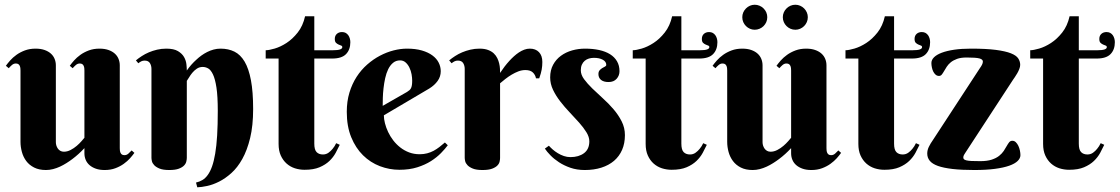

<svg xmlns="http://www.w3.org/2000/svg" viewBox="-20 -713 4747 814"><path d="M487.8 -85Q487.8 -80.6 488.3 -75.4Q488.8 -70.3 490.7 -65.7Q492.7 -61 496.6 -58.1Q500.5 -55.2 507.8 -55.2Q517.1 -55.2 524.4 -61.8Q531.7 -68.4 538.1 -75.2L549.8 -64.9Q542.5 -54.7 531.5 -42.2Q520.5 -29.8 504.9 -18.6Q489.3 -7.3 469.2 0.2Q449.2 7.8 423.8 7.8Q402.3 7.8 386.5 2.2Q370.6 -3.4 359.6 -12.9Q348.6 -22.5 343.3 -35.4Q337.9 -48.3 337.9 -63V-85Q313.5 -58.6 286.6 -38.6Q274.9 -29.8 261.7 -21.5Q248.5 -13.2 234.4 -6.6Q220.2 0 205.1 3.9Q189.9 7.8 174.8 7.8Q145.5 7.8 124.8 -2.7Q104 -13.2 91.3 -30.3Q78.6 -47.4 72.8 -68.8Q66.9 -90.3 66.9 -111.8V-414.1Q66.9 -418.5 66.4 -423.6Q65.9 -428.7 64 -433.3Q62 -438 58.1 -440.9Q54.2 -443.8 46.9 -443.8Q38.1 -443.8 30.5 -437.3Q22.9 -430.7 17.1 -423.8L4.9 -434.1Q12.2 -444.3 23.2 -456.8Q34.2 -469.2 49.8 -480.5Q65.4 -491.7 85.7 -499.3Q106 -506.8 130.9 -506.8Q152.3 -506.8 168.5 -501.2Q184.6 -495.6 195.3 -486.1Q206.1 -476.6 211.4 -463.6Q216.8 -450.7 216.8 -436V-109.9Q216.8 -103 219 -95.9Q221.2 -88.9 225.3 -83Q229.5 -77.1 235.8 -73.5Q242.2 -69.8 251 -69.8Q265.1 -69.8 279.3 -77.1Q293.5 -84.5 305.2 -94.5Q316.9 -104.5 325.4 -114.3Q334 -124 337.9 -128.9V-414.1Q337.9 -418.5 337.4 -423.6Q336.9 -428.7 335 -433.3Q333 -438 329.1 -440.9Q325.2 -443.8 317.9 -443.8Q309.1 -443.8 301.5 -437.3Q293.9 -430.7 288.1 -423.8L275.9 -434.1Q283.2 -444.3 294.2 -456.8Q305.2 -469.2 320.8 -480.5Q336.4 -491.7 356.7 -499.3Q377 -506.8 401.9 -506.8Q423.3 -506.8 439.5 -501.2Q455.6 -495.6 466.3 -486.1Q477.1 -476.6 482.4 -463.6Q487.8 -450.7 487.8 -436Z M903.3 -243.2Q903.3 -304.7 897.7 -341.6Q892.1 -378.4 882.8 -397.7Q873.5 -417 862.3 -423.1Q851.1 -429.2 839.4 -429.2Q825.2 -429.2 814.2 -421.6Q803.2 -414.1 795.2 -404.3Q787.1 -394.5 781.5 -384.8Q775.9 -375 772 -370.1V-43.9Q772 -37.6 770 -28.6Q768.1 -19.5 760.5 -11.5Q752.9 -3.4 738 2.2Q723.1 7.8 697.3 7.8Q671.4 7.8 656.5 1.7Q641.6 -4.4 633.8 -12.7Q626 -21 624 -29.8Q622.1 -38.6 622.1 -43.9V-420.9Q622.1 -435.1 615.5 -445.6Q608.9 -456.1 593.3 -456.1Q585 -456.1 579.1 -453.1Q573.2 -450.2 566.4 -444.8L556.2 -457Q567.4 -466.3 581.3 -475.3Q595.2 -484.4 611.3 -491.2Q627.4 -498 646 -502.4Q664.6 -506.8 685.1 -506.8Q716.8 -506.8 734.4 -496.3Q752 -485.8 760.3 -471.2Q768.6 -456.5 770.3 -440.7Q772 -424.8 772 -414.1Q790 -439.9 813 -460.4Q822.3 -469.2 833.7 -477.5Q845.2 -485.8 858.2 -492.4Q871.1 -499 885.5 -502.9Q899.9 -506.8 915 -506.8Q948.2 -506.8 973.9 -494.1Q999.5 -481.4 1017.1 -451.7Q1034.7 -421.9 1043.9 -372.8Q1053.2 -323.7 1053.2 -251Q1053.2 -180.2 1040.5 -127.9Q1027.8 -75.7 1007.3 -39.1Q986.8 -2.4 960.9 20.8Q935.1 43.9 908.7 57.1Q882.3 70.3 858.2 75.4Q834 80.6 816.4 81.1L811 61Q825.7 57.6 838.1 50.3Q850.6 43 860.8 28.8Q871.1 14.6 878.9 -7.1Q886.7 -28.8 892.3 -61.5Q897.9 -94.2 900.6 -138.9Q903.3 -183.6 903.3 -243.2Z M1312.5 -464.8V-104Q1312.5 -78.1 1322.3 -68.1Q1332 -58.1 1349.1 -58.1Q1362.3 -58.1 1372.6 -65.4Q1382.8 -72.8 1390.1 -82Q1398.9 -92.3 1405.3 -106L1420.4 -99.1Q1413.1 -83.5 1403.1 -64.9Q1393.1 -46.4 1376.5 -30.5Q1359.9 -14.6 1334.7 -3.9Q1309.6 6.8 1271.5 6.8Q1250 6.8 1230.2 0.5Q1210.4 -5.9 1195.1 -19.5Q1179.7 -33.2 1170.4 -53.7Q1161.1 -74.2 1161.1 -103V-464.8H1106.4V-500Q1120.1 -500 1144.5 -507.1Q1168.9 -514.2 1194.6 -530.8Q1220.2 -547.4 1242.2 -575.2Q1264.2 -603 1273.4 -644H1312.5V-500H1392.1Q1431.2 -500 1431.2 -513.2Q1431.2 -518.1 1426.3 -519.8Q1421.4 -521.5 1415.3 -524.2Q1409.2 -526.9 1404.3 -531.7Q1399.4 -536.6 1399.4 -547.9Q1399.4 -561.5 1408 -569.3Q1416.5 -577.1 1430.2 -577.1Q1439 -577.1 1445.6 -573.5Q1452.1 -569.8 1456.5 -563.7Q1460.9 -557.6 1463.1 -549.8Q1465.3 -542 1465.3 -534.2Q1465.3 -502.4 1447 -483.6Q1428.7 -464.8 1388.2 -464.8Z M1607.4 -224.1Q1607.4 -208.5 1612.1 -190.2Q1616.7 -171.9 1625.5 -153.3Q1634.3 -134.8 1647.2 -117.9Q1660.2 -101.1 1677 -87.9Q1693.8 -74.7 1714.4 -66.9Q1734.9 -59.1 1759.3 -59.1Q1776.4 -59.1 1791 -63Q1805.7 -66.9 1818.4 -73.7Q1831.1 -80.6 1842.8 -89.6Q1854.5 -98.6 1866.2 -108.9L1878.4 -97.2Q1867.2 -82 1849.6 -64Q1832 -45.9 1807.1 -30Q1782.2 -14.2 1749 -3.7Q1715.8 6.8 1673.3 6.8Q1630.9 6.8 1590.6 -8.5Q1550.3 -23.9 1519 -54.7Q1487.8 -85.4 1469 -131.3Q1450.2 -177.2 1450.2 -238.8Q1450.2 -283.2 1461.4 -320.3Q1472.7 -357.4 1491.9 -387.2Q1511.2 -417 1536.9 -439.5Q1562.5 -461.9 1590.8 -476.8Q1619.1 -491.7 1648.7 -499.3Q1678.2 -506.8 1705.6 -506.8Q1741.7 -506.8 1768.6 -499Q1795.4 -491.2 1813.2 -478Q1831.1 -464.8 1839.8 -447.5Q1848.6 -430.2 1848.6 -411.1Q1848.6 -388.2 1835.4 -369.9Q1822.3 -351.6 1800.3 -337.9ZM1705.6 -323.2Q1711.9 -327.1 1716.1 -330.8Q1720.2 -334.5 1722.7 -339.6Q1725.1 -344.7 1726.3 -352.3Q1727.5 -359.9 1727.5 -371.1Q1727.5 -383.3 1724.9 -398.2Q1722.2 -413.1 1715.8 -426.3Q1709.5 -439.5 1699.7 -448.2Q1689.9 -457 1676.3 -457Q1658.7 -457 1646.2 -446.5Q1633.8 -436 1625.7 -419.4Q1617.7 -402.8 1613 -381.6Q1608.4 -360.4 1606 -338.9Q1603.5 -317.4 1603 -297.6Q1602.5 -277.8 1602.5 -264.2Z M2100.1 -403.8Q2118.7 -432.1 2139.6 -455.1Q2148.4 -464.8 2158.7 -474.1Q2168.9 -483.4 2179.9 -490.7Q2190.9 -498 2202.6 -502.4Q2214.4 -506.8 2226.1 -506.8Q2251 -506.8 2265.1 -491.9Q2279.3 -477.1 2279.3 -450.2Q2279.3 -433.6 2276.6 -418.2Q2273.9 -402.8 2266.1 -380.9H2252.4Q2249.5 -396 2238.8 -406Q2228 -416 2207.5 -416Q2192.4 -416 2177.7 -410.4Q2163.1 -404.8 2149.2 -396.5Q2135.3 -388.2 2122.8 -378.4Q2110.4 -368.7 2100.1 -359.9V-43Q2100.1 -36.6 2098.1 -27.8Q2096.2 -19 2088.6 -11.2Q2081.1 -3.4 2066.2 2.2Q2051.3 7.8 2025.4 7.8Q1999.5 7.8 1984.6 1.7Q1969.7 -4.4 1961.9 -12.7Q1954.1 -21 1952.1 -29.8Q1950.2 -38.6 1950.2 -43.9V-420.9Q1950.2 -435.1 1943.6 -445.6Q1937 -456.1 1921.4 -456.1Q1913.1 -456.1 1907.2 -453.1Q1901.4 -450.2 1894.5 -444.8L1884.3 -457Q1895.5 -466.3 1909.4 -475.3Q1923.3 -484.4 1939.5 -491.2Q1955.6 -498 1974.1 -502.4Q1992.7 -506.8 2013.2 -506.8Q2034.2 -506.8 2049.1 -501.2Q2064 -495.6 2073.5 -486.6Q2083 -477.5 2088.4 -466.3Q2093.8 -455.1 2096.4 -443.6Q2099.1 -432.1 2099.6 -421.6Q2100.1 -411.1 2100.1 -403.8Z M2498 -467.8Q2486.8 -467.8 2476.8 -464.8Q2466.8 -461.9 2459 -455.3Q2451.2 -448.7 2446.8 -438.7Q2442.4 -428.7 2442.4 -415Q2442.4 -396 2456.3 -377.2Q2470.2 -358.4 2491 -338.1Q2511.7 -317.9 2535.9 -296.1Q2560.1 -274.4 2580.8 -250.2Q2601.6 -226.1 2615.5 -198.7Q2629.4 -171.4 2629.4 -140.1Q2629.4 -105 2617.4 -77.6Q2605.5 -50.3 2583.3 -31.2Q2561 -12.2 2529.5 -2.2Q2498 7.8 2459.5 7.8Q2425.8 7.8 2398.4 -1.7Q2371.1 -11.2 2349.9 -25.1Q2328.6 -39.1 2313.5 -54.7Q2298.3 -70.3 2290 -83L2307.1 -95.2Q2313.5 -87.9 2323.2 -79.3Q2333 -70.8 2345 -63.5Q2356.9 -56.2 2370.6 -51.5Q2384.3 -46.9 2398.4 -46.9Q2433.6 -46.9 2456.1 -63.7Q2478.5 -80.6 2478.5 -113.8Q2478.5 -132.3 2466.3 -152.1Q2454.1 -171.9 2435.5 -192.9Q2417 -213.9 2395.5 -236.3Q2374 -258.8 2355.5 -282.7Q2336.9 -306.6 2324.7 -332Q2312.5 -357.4 2312.5 -384.8Q2312.5 -415.5 2325 -438.5Q2337.4 -461.4 2358.2 -476.6Q2378.9 -491.7 2405.5 -499.3Q2432.1 -506.8 2460.4 -506.8Q2493.2 -506.8 2520 -501Q2546.9 -495.1 2566.2 -483.2Q2585.4 -471.2 2595.9 -453.1Q2606.4 -435.1 2606.4 -411.1Q2606.4 -392.6 2594.2 -378.9Q2582 -365.2 2560.1 -365.2Q2539.1 -365.2 2528.1 -374.3Q2517.1 -383.3 2517.1 -398.9Q2517.1 -409.2 2522.2 -415Q2527.3 -420.9 2533.7 -424.6Q2540 -428.2 2545.2 -430.9Q2550.3 -433.6 2550.3 -438Q2550.3 -451.7 2535.6 -459.7Q2521 -467.8 2498 -467.8Z M2868.7 -464.8V-104Q2868.7 -78.1 2878.4 -68.1Q2888.2 -58.1 2905.3 -58.1Q2918.5 -58.1 2928.7 -65.4Q2939 -72.8 2946.3 -82Q2955.1 -92.3 2961.4 -106L2976.6 -99.1Q2969.2 -83.5 2959.2 -64.9Q2949.2 -46.4 2932.6 -30.5Q2916 -14.6 2890.9 -3.9Q2865.7 6.8 2827.6 6.8Q2806.2 6.8 2786.4 0.5Q2766.6 -5.9 2751.2 -19.5Q2735.8 -33.2 2726.6 -53.7Q2717.3 -74.2 2717.3 -103V-464.8H2662.6V-500Q2676.3 -500 2700.7 -507.1Q2725.1 -514.2 2750.7 -530.8Q2776.4 -547.4 2798.3 -575.2Q2820.3 -603 2829.6 -644H2868.7V-500H2948.2Q2987.3 -500 2987.3 -513.2Q2987.3 -518.1 2982.4 -519.8Q2977.5 -521.5 2971.4 -524.2Q2965.3 -526.9 2960.4 -531.7Q2955.6 -536.6 2955.6 -547.9Q2955.6 -561.5 2964.1 -569.3Q2972.7 -577.1 2986.3 -577.1Q2995.1 -577.1 3001.7 -573.5Q3008.3 -569.8 3012.7 -563.7Q3017.1 -557.6 3019.3 -549.8Q3021.5 -542 3021.5 -534.2Q3021.5 -502.4 3003.2 -483.6Q2984.9 -464.8 2944.3 -464.8Z M3483.9 -85Q3483.9 -80.6 3484.4 -75.4Q3484.9 -70.3 3486.8 -65.7Q3488.8 -61 3492.7 -58.1Q3496.6 -55.2 3503.9 -55.2Q3513.2 -55.2 3520.5 -61.8Q3527.8 -68.4 3534.2 -75.2L3545.9 -64.9Q3538.6 -54.7 3527.6 -42.2Q3516.6 -29.8 3501 -18.6Q3485.4 -7.3 3465.3 0.2Q3445.3 7.8 3419.9 7.8Q3398.4 7.8 3382.6 2.2Q3366.7 -3.4 3355.7 -12.9Q3344.7 -22.5 3339.4 -35.4Q3334 -48.3 3334 -63V-85Q3309.6 -58.6 3282.7 -38.6Q3271 -29.8 3257.8 -21.5Q3244.6 -13.2 3230.5 -6.6Q3216.3 0 3201.2 3.9Q3186 7.8 3170.9 7.8Q3141.6 7.8 3120.8 -2.7Q3100.1 -13.2 3087.4 -30.3Q3074.7 -47.4 3068.8 -68.8Q3063 -90.3 3063 -111.8V-414.1Q3063 -418.5 3062.5 -423.6Q3062 -428.7 3060.1 -433.3Q3058.1 -438 3054.2 -440.9Q3050.3 -443.8 3043 -443.8Q3034.2 -443.8 3026.6 -437.3Q3019 -430.7 3013.2 -423.8L3001 -434.1Q3008.3 -444.3 3019.3 -456.8Q3030.3 -469.2 3045.9 -480.5Q3061.5 -491.7 3081.8 -499.3Q3102.1 -506.8 3127 -506.8Q3148.4 -506.8 3164.6 -501.2Q3180.7 -495.6 3191.4 -486.1Q3202.1 -476.6 3207.5 -463.6Q3212.9 -450.7 3212.9 -436V-109.9Q3212.9 -103 3215.1 -95.9Q3217.3 -88.9 3221.4 -83Q3225.6 -77.1 3231.9 -73.5Q3238.3 -69.8 3247.1 -69.8Q3261.2 -69.8 3275.4 -77.1Q3289.6 -84.5 3301.3 -94.5Q3313 -104.5 3321.5 -114.3Q3330.1 -124 3334 -128.9V-414.1Q3334 -418.5 3333.5 -423.6Q3333 -428.7 3331.1 -433.3Q3329.1 -438 3325.2 -440.9Q3321.3 -443.8 3314 -443.8Q3305.2 -443.8 3297.6 -437.3Q3290 -430.7 3284.2 -423.8L3272 -434.1Q3279.3 -444.3 3290.3 -456.8Q3301.3 -469.2 3316.9 -480.5Q3332.5 -491.7 3352.8 -499.3Q3373 -506.8 3397.9 -506.8Q3419.4 -506.8 3435.5 -501.2Q3451.7 -495.6 3462.4 -486.1Q3473.1 -476.6 3478.5 -463.6Q3483.9 -450.7 3483.9 -436ZM3127 -640.1Q3127 -650.9 3131.1 -660.4Q3135.3 -669.9 3142.6 -677.2Q3149.9 -684.6 3159.4 -688.7Q3168.9 -692.9 3179.7 -692.9Q3190.4 -692.9 3200.2 -688.7Q3210 -684.6 3217.3 -677.2Q3224.6 -669.9 3228.8 -660.4Q3232.9 -650.9 3232.9 -640.1Q3232.9 -628.9 3228.8 -619.4Q3224.6 -609.9 3217.3 -602.5Q3210 -595.2 3200.2 -591.1Q3190.4 -586.9 3179.7 -586.9Q3168.9 -586.9 3159.4 -591.1Q3149.9 -595.2 3142.6 -602.5Q3135.3 -609.9 3131.1 -619.4Q3127 -628.9 3127 -640.1ZM3298.8 -640.1Q3298.8 -650.9 3303 -660.4Q3307.1 -669.9 3314.5 -677.2Q3321.8 -684.6 3331.3 -688.7Q3340.8 -692.9 3352.1 -692.9Q3362.8 -692.9 3372.3 -688.7Q3381.8 -684.6 3389.2 -677.2Q3396.5 -669.9 3400.6 -660.4Q3404.8 -650.9 3404.8 -640.1Q3404.8 -628.9 3400.6 -619.4Q3396.5 -609.9 3389.2 -602.5Q3381.8 -595.2 3372.3 -591.1Q3362.8 -586.9 3352.1 -586.9Q3340.8 -586.9 3331.3 -591.1Q3321.8 -595.2 3314.5 -602.5Q3307.1 -609.9 3303 -619.4Q3298.8 -628.9 3298.8 -640.1Z M3770.5 -464.8V-104Q3770.5 -78.1 3780.3 -68.1Q3790 -58.1 3807.1 -58.1Q3820.3 -58.1 3830.6 -65.4Q3840.8 -72.8 3848.1 -82Q3856.9 -92.3 3863.3 -106L3878.4 -99.1Q3871.1 -83.5 3861.1 -64.9Q3851.1 -46.4 3834.5 -30.5Q3817.9 -14.6 3792.7 -3.9Q3767.6 6.8 3729.5 6.8Q3708 6.8 3688.2 0.5Q3668.5 -5.9 3653.1 -19.5Q3637.7 -33.2 3628.4 -53.7Q3619.1 -74.2 3619.1 -103V-464.8H3564.5V-500Q3578.1 -500 3602.5 -507.1Q3627 -514.2 3652.6 -530.8Q3678.2 -547.4 3700.2 -575.2Q3722.2 -603 3731.4 -644H3770.5V-500H3850.1Q3889.2 -500 3889.2 -513.2Q3889.2 -518.1 3884.3 -519.8Q3879.4 -521.5 3873.3 -524.2Q3867.2 -526.9 3862.3 -531.7Q3857.4 -536.6 3857.4 -547.9Q3857.4 -561.5 3866 -569.3Q3874.5 -577.1 3888.2 -577.1Q3897 -577.1 3903.6 -573.5Q3910.2 -569.8 3914.6 -563.7Q3918.9 -557.6 3921.1 -549.8Q3923.3 -542 3923.3 -534.2Q3923.3 -502.4 3905 -483.6Q3886.7 -464.8 3846.2 -464.8Z M4134.8 -424.8Q4139.6 -431.2 4143.3 -438.5Q4147 -445.8 4147 -452.1Q4147 -461.4 4132.3 -465.3Q4117.7 -469.2 4078.1 -469.2Q4053.7 -469.2 4037.6 -463.4Q4021.5 -457.5 4011 -449Q4000.5 -440.4 3993.9 -430.2Q3987.3 -419.9 3982.4 -411.4Q3977.5 -402.8 3972.9 -397Q3968.3 -391.1 3960.9 -391.1Q3952.6 -391.1 3946.5 -396.5Q3940.4 -401.9 3936.5 -409.9Q3932.6 -418 3930.7 -427.5Q3928.7 -437 3928.7 -445.8Q3928.7 -459 3939.9 -470.2Q3951.2 -481.4 3972.7 -489.5Q3994.1 -497.6 4025.1 -502.2Q4056.2 -506.8 4096.2 -506.8Q4161.1 -506.8 4201.9 -501.5Q4242.7 -496.1 4265.6 -487.1Q4288.6 -478 4296.9 -465.3Q4305.2 -452.6 4305.2 -438Q4305.2 -430.2 4301.5 -420.7Q4297.9 -411.1 4292.7 -402.3Q4287.6 -393.6 4282.5 -386Q4277.3 -378.4 4274.9 -375L4071.8 -64Q4070.3 -61.5 4067.1 -56.4Q4064 -51.3 4064 -44.9Q4064 -41 4066.7 -38.1Q4069.3 -35.2 4076.9 -33.2Q4084.5 -31.2 4098.6 -30.5Q4112.8 -29.8 4135.7 -29.8Q4165 -29.8 4184.3 -36.1Q4203.6 -42.5 4215.8 -52.2Q4228 -62 4235.4 -73Q4242.7 -84 4248 -93.8Q4253.4 -103.5 4258.5 -109.9Q4263.7 -116.2 4272 -116.2Q4280.3 -116.2 4286.6 -110.1Q4293 -104 4297.4 -94.7Q4301.8 -85.4 4304 -74.7Q4306.2 -64 4306.2 -55.2Q4306.2 -42 4294.4 -30.5Q4282.7 -19 4258.8 -10.5Q4234.9 -2 4198 2.9Q4161.1 7.8 4110.8 7.8Q4056.6 7.8 4018.6 3.4Q3980.5 -1 3956.5 -9.5Q3932.6 -18.1 3921.9 -31.2Q3911.1 -44.4 3911.1 -62Q3911.1 -76.2 3917.7 -90.1Q3924.3 -104 3937 -122.1Z M4553.7 -464.8V-104Q4553.7 -78.1 4563.5 -68.1Q4573.2 -58.1 4590.3 -58.1Q4603.5 -58.1 4613.8 -65.4Q4624 -72.8 4631.3 -82Q4640.1 -92.3 4646.5 -106L4661.6 -99.1Q4654.3 -83.5 4644.3 -64.9Q4634.3 -46.4 4617.7 -30.5Q4601.1 -14.6 4575.9 -3.9Q4550.8 6.8 4512.7 6.8Q4491.2 6.8 4471.4 0.5Q4451.7 -5.9 4436.3 -19.5Q4420.9 -33.2 4411.6 -53.7Q4402.3 -74.2 4402.3 -103V-464.8H4347.7V-500Q4361.3 -500 4385.7 -507.1Q4410.2 -514.2 4435.8 -530.8Q4461.4 -547.4 4483.4 -575.2Q4505.4 -603 4514.6 -644H4553.7V-500H4633.3Q4672.4 -500 4672.4 -513.2Q4672.4 -518.1 4667.5 -519.8Q4662.6 -521.5 4656.5 -524.2Q4650.4 -526.9 4645.5 -531.7Q4640.6 -536.6 4640.6 -547.9Q4640.6 -561.5 4649.2 -569.3Q4657.7 -577.1 4671.4 -577.1Q4680.2 -577.1 4686.8 -573.5Q4693.4 -569.8 4697.8 -563.7Q4702.1 -557.6 4704.3 -549.8Q4706.5 -542 4706.5 -534.2Q4706.5 -502.4 4688.2 -483.6Q4669.9 -464.8 4629.4 -464.8Z"/></svg>

Font: Berkshire Swash
Style: Regular
Weight: 700
Designer: Astigmatic (AOETI)
Foundry: Astigmatic (AOETI)
Version: Version 1.000